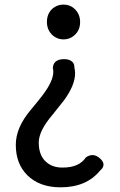

<svg xmlns="http://www.w3.org/2000/svg" viewBox="-20 -552 514 825"><path d="M240.2 252.9Q149.4 252.9 96.7 200.2Q47.9 151.4 47.9 70.3Q47.9 -3.9 112.3 -80.1Q137.7 -110.4 162.1 -141.6Q209 -203.1 209 -243.2Q209 -251 208 -254.9Q207 -258.8 207 -259.3Q207 -259.8 207 -259.8Q208 -276.4 217.8 -286.1Q230.5 -297.9 254.9 -297.9Q279.3 -297.9 291 -286.1Q299.8 -277.3 299.8 -261.7Q299.8 -260.7 299.8 -260.7Q302.7 -249 302.7 -237.3Q302.7 -186.5 255.9 -122.1Q255.9 -122.1 207 -60.5Q146.5 9.8 146.5 60.5Q146.5 112.3 174.3 140.1Q202.1 168 247.1 168Q248 168 250 168Q319.3 168 348.6 125Q348.6 124 349.6 124Q363.3 114.3 377.9 114.3Q394.5 114.3 412.1 130.9Q424.8 143.6 424.8 155.3Q424.8 168.9 410.2 180.7Q351.6 252.9 240.2 252.9ZM202.1 -404.3Q181.6 -425.8 181.6 -458Q181.6 -490.2 202.1 -511.7Q223.6 -532.2 252.9 -532.2Q283.2 -532.2 303.7 -510.7Q324.2 -489.3 324.2 -457Q324.2 -424.8 303.2 -403.8Q282.2 -382.8 252.9 -382.8Q223.6 -382.8 202.1 -404.3Z"/></svg>

Font: TaiwanPearl
Style: Regular
Weight: 400
Version: Version 2.102